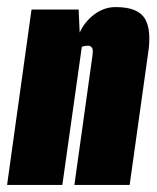

<svg xmlns="http://www.w3.org/2000/svg" viewBox="-29 -522 442 542"><path d="M-9 0 60 -495H193L196 -430Q210 -461 237.5 -481.5Q265 -502 297 -502Q330 -502 350.5 -493.5Q371 -485 380.5 -468.5Q390 -452 392 -427.5Q394 -403 389 -371L337 0H181L232 -365Q233 -372 233 -377Q233 -382 231.5 -385.5Q230 -389 227 -391Q224 -393 219 -393Q217 -393 213.5 -392.5Q210 -392 207 -391.5Q204 -391 202 -390L147 0Z"/></svg>

Font: Alumni Sans Thin Black
Style: Italic
Weight: 900
Italic angle: -8°
Version: Version 1.016